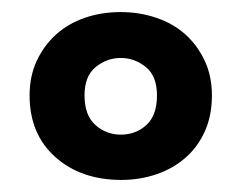

<svg xmlns="http://www.w3.org/2000/svg" viewBox="-20 -722 400 318"><path d="M331 -564Q331 -531 319.5 -505Q308 -479 287.5 -461Q267 -443 239.5 -433.5Q212 -424 181 -424Q114 -424 71.5 -462Q29 -500 29 -564Q29 -596 41 -621.5Q53 -647 73 -665Q93 -683 120.5 -692.5Q148 -702 180 -702Q211 -702 239 -692.5Q267 -683 287 -665Q307 -647 319 -621.5Q331 -596 331 -564ZM180 -626Q157 -626 138.5 -611Q120 -596 120 -564Q120 -531 138 -515Q156 -499 180 -499Q205 -499 222.5 -515Q240 -531 240 -564Q240 -596 221.5 -611Q203 -626 180 -626Z"/></svg>

Font: Baloo Bhaina 2 SemiBold
Style: Regular
Weight: 600
Designer: Yesha Goshar, Manish Minz, Shuchita Grover and Ek Type
Foundry: Ek Type
Version: Version 1.640;hotconv 1.0.111;makeotfexe 2.5.65597; ttfautoh